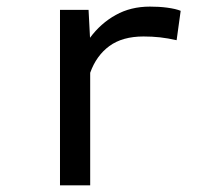

<svg xmlns="http://www.w3.org/2000/svg" viewBox="-20 -558 640 578"><path d="M431.2 -538.1Q443.8 -538.1 457.5 -537.4Q471.2 -536.6 483.6 -534.9Q496.1 -533.2 506.6 -530.8Q517.1 -528.3 523.9 -525.4L511.7 -437Q485.4 -442.9 461.7 -445.6Q438 -448.2 412.1 -448.2Q348.6 -448.2 309.3 -419.4Q270 -390.6 251.5 -338.9V0H160.6V-528.3H246.6L251 -444.3Q283.2 -487.8 328.4 -512.9Q373.5 -538.1 431.2 -538.1Z"/></svg>

Font: TypoPRO Roboto Mono
Style: Regular
Weight: 400
Designer: Google
Version: Version 2.000986; 2015; ttfautohint (v1.3)